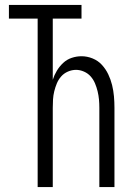

<svg xmlns="http://www.w3.org/2000/svg" viewBox="-20 -755 540 775"><path d="M132 0V-680H16V-735H309V-680H193V-433Q199 -452 209.5 -469.5Q220 -487 235 -501Q250 -515 269.5 -521.5Q289 -528 309 -528Q332 -528 354 -519Q376 -510 391.5 -493Q407 -476 417 -455Q427 -434 432.5 -411.5Q438 -389 440 -366Q442 -343 442 -320V0H381V-320Q381 -337 379.5 -353.5Q378 -370 374 -386.5Q370 -403 363.5 -418.5Q357 -434 346 -446.5Q335 -459 319 -466Q303 -473 287 -473Q270 -473 254 -466Q238 -459 227 -446.5Q216 -434 209.5 -418.5Q203 -403 199 -386.5Q195 -370 194 -353.5Q193 -337 193 -320V0Z"/></svg>

Font: Iosevka SS04 Light
Style: Regular
Weight: 300
Monospace: yes
Designer: Belleve Invis
Foundry: Belleve Invis
Version: Version 19.0.0; ttfautohint (v1.8.4)